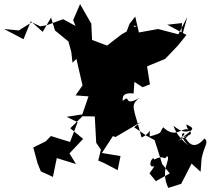

<svg xmlns="http://www.w3.org/2000/svg" viewBox="-115 -814 1039 940"><path d="M641 0C600 11 634 -59 640 -33C695 -61 684 -23 703 -50C724 -34 666 18 709 106L772 86L823 -13L867 27L872 -38C885 -102 909 -117 886 -136C825 -64 799 -136 793 -137C814 -158 828 -163 757 -124C840 -190 841 -181 798 -205C795 -167 867 -162 764 -138C830 -171 730 -180 807 -102C748 -148 736 -194 735 -197C731 -205 774 -154 816 -175C780 -203 749 -127 684 -191C663 -163 687 -165 618 -146C616 -201 631 -164 578 -141C541 -287 518 -298 569 -335C483 -287 529 -358 486 -320C481 -353 505 -361 539 -356L543 -413L583 -387L619 -401L605 -489L694 -526L756 -591L798 -643L704 -693L776 -701L772 -623L802 -731L758 -646L659 -672L565 -655L547 -733L519 -697L488 -615L483 -526L508 -497L488 -575L533 -604L563 -668L537 -688L554 -687L482 -647L409 -591L329 -621L337 -593L332 -698L277 -794L243 -715L255 -687L194 -720L115 -691L82 -685L41 -705L-23 -665L-95 -672L0 -622L36 -710L94 -658L135 -728L154 -665L220 -611L234 -560L240 -507L259 -526L289 -396L255 -347L374 -338L324 -359L288 -254L211 -242L265 -216L228 -119L134 -148L109 -122L48 -92L69 -14L85 25L144 52L163 -40L257 -11L225 -63L292 -134L229 -186L294 -250L282 -245L349 -244L356 -115L379 -81L366 -28L396 -15L461 19L475 -50L384 -65L438 -148L450 -143L576 -217L542 -191L603 -149L642 -128L679 -11L716 35L648 73L617 35Z"/></svg>

Font: Hussar Lance
Style: Regular
Weight: 700
Foundry: Cannot Into Space Fonts, PlusOne Fonts
Version: Version 2.27